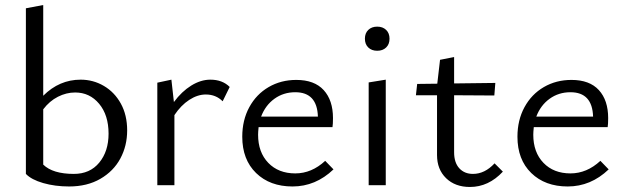

<svg xmlns="http://www.w3.org/2000/svg" viewBox="-20 -737 2486 764"><path d="M486 -218Q486 -157 459 -106.5Q432 -56 379.5 -25.5Q327 5 255 5Q199 5 152 -8.5Q105 -22 83 -45V-704L152 -717V-356Q216 -420 301 -420Q351 -420 393.5 -395Q436 -370 461 -324.5Q486 -279 486 -218ZM412 -205Q412 -279 374.5 -324Q337 -369 279 -369Q244 -369 210.5 -352Q177 -335 152 -302V-82Q190 -45 274 -45Q338 -45 375 -90Q412 -135 412 -205Z M894 -391 866 -334Q839 -361 799 -361Q766 -361 733 -339.5Q700 -318 674 -279V0H606V-408L662 -420L672 -331Q703 -373 741 -396.5Q779 -420 817 -420Q865 -420 894 -391Z M1307 -63Q1236 5 1144 5Q1054 5 999 -48.5Q944 -102 944 -193Q944 -259 972 -310.5Q1000 -362 1049 -390.5Q1098 -419 1159 -419Q1231 -419 1268 -378.5Q1305 -338 1305 -267Q1305 -243 1303 -231H1009Q1007 -211 1007 -201Q1007 -131 1047.5 -89Q1088 -47 1155 -47Q1220 -47 1274 -97ZM1019 -273H1245Q1242 -370 1155 -370Q1108 -370 1072 -344Q1036 -318 1019 -273Z M1447 -409 1515 -420V0H1447ZM1432 -583Q1432 -605 1445.5 -618Q1459 -631 1481 -631Q1503 -631 1516.5 -618Q1530 -605 1530 -583Q1530 -561 1516.5 -548Q1503 -535 1481 -535Q1459 -535 1445.5 -548Q1432 -561 1432 -583Z M1981 -54Q1924 7 1850 7Q1791 7 1755 -28Q1719 -63 1719 -120V-358H1635L1640 -403L1720 -404L1731 -499L1787 -510V-405L1951 -407L1947 -357L1787 -358V-131Q1787 -90 1807.5 -67.5Q1828 -45 1862 -45Q1909 -45 1948 -87Z M2402 -63Q2331 5 2239 5Q2149 5 2094 -48.5Q2039 -102 2039 -193Q2039 -259 2067 -310.5Q2095 -362 2144 -390.5Q2193 -419 2254 -419Q2326 -419 2363 -378.5Q2400 -338 2400 -267Q2400 -243 2398 -231H2104Q2102 -211 2102 -201Q2102 -131 2142.5 -89Q2183 -47 2250 -47Q2315 -47 2369 -97ZM2114 -273H2340Q2337 -370 2250 -370Q2203 -370 2167 -344Q2131 -318 2114 -273Z"/></svg>

Font: Ysabeau
Style: Regular
Weight: 400
Designer: Christian Thalmann (Catharsis Fonts)
Version: Version 0.003